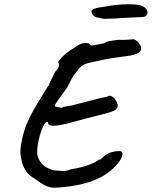

<svg xmlns="http://www.w3.org/2000/svg" viewBox="-20 -849 714 903"><path d="M233 34Q202 32 173.5 12.5Q145 -7 119 -25Q102 -42 92.5 -61.5Q83 -81 78 -113Q74 -132 78 -162Q82 -192 91 -223Q100 -254 108 -272Q120 -300 138.5 -332.5Q157 -365 175.5 -394.5Q194 -424 205 -442Q212 -449 211.5 -449.5Q211 -450 211 -450Q211 -455 221.5 -475.5Q232 -496 240 -512Q255 -528 257 -538Q259 -548 254 -554Q252 -558 262 -570Q272 -582 290.5 -597.5Q309 -613 332 -626Q356 -645 378.5 -646.5Q401 -648 405 -637Q405 -634 416.5 -635.5Q428 -637 443.5 -640.5Q459 -644 471 -646Q476 -652 494.5 -655.5Q513 -659 538 -662Q551 -661 566 -661.5Q581 -662 592 -663Q603 -664 603 -664Q610 -666 622 -657.5Q634 -649 642 -631Q649 -613 632.5 -601.5Q616 -590 575 -585Q545 -581 526.5 -578.5Q508 -576 488 -572.5Q468 -569 433 -561Q408 -556 391.5 -551.5Q375 -547 362.5 -537Q350 -527 335 -504Q328 -499 317 -478Q306 -457 295 -436Q267 -397 251 -375Q235 -353 239 -348Q239 -348 252 -345Q265 -342 269 -342Q279 -347 293.5 -349Q308 -351 317 -353Q379 -369 410.5 -377Q442 -385 456.5 -388.5Q471 -392 481 -393Q495 -404 509.5 -393.5Q524 -383 530 -367Q537 -350 530.5 -340Q524 -330 501.5 -322.5Q479 -315 437 -305Q395 -295 330 -277Q275 -261 239.5 -258Q204 -255 206 -275Q199 -279 190.5 -267Q182 -255 174.5 -234Q167 -213 161.5 -189Q156 -165 155 -144Q154 -123 158 -112Q166 -89 182 -73.5Q198 -58 232 -48Q252 -47 271 -45Q290 -43 314 -53Q373 -63 399.5 -74Q426 -85 431 -89Q439 -93 441.5 -96Q444 -99 449 -99Q446 -94 451.5 -98.5Q457 -103 467 -113Q485 -128 505 -133.5Q525 -139 539 -138.5Q553 -138 554 -133Q560 -123 549.5 -103Q539 -83 515.5 -60Q492 -37 459 -18Q406 10 344 21.5Q282 33 233 34ZM486 -761Q477 -760 467.5 -761Q458 -762 448 -765Q433 -767 426.5 -770.5Q420 -774 414 -783Q405 -798 417 -805Q429 -812 462 -816Q494 -822 524 -825.5Q554 -829 587 -829Q616 -829 634 -825.5Q652 -822 664 -811Q677 -799 673 -784.5Q669 -770 650 -769Q644 -769 629 -768Q614 -767 597.5 -766.5Q581 -766 569 -765Q562 -765 549 -764Q536 -763 520 -762Q504 -761 486 -761Z"/></svg>

Font: Caveat SemiBold
Style: Regular
Weight: 600
Designer: Pablo Impallari
Foundry: Pablo Impallari
Version: Version 2.000